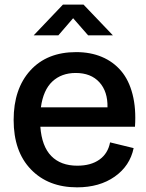

<svg xmlns="http://www.w3.org/2000/svg" viewBox="-20 -802 634 832"><path d="M126 -648.9 252.9 -782.2H341.8L469.2 -648.9H361.8L296.9 -723.1L232.9 -648.9ZM314 9.8Q189 9.8 114 -67.9Q39.1 -145.5 39.1 -282.2Q39.1 -417 111.3 -496.6Q183.6 -576.2 310.1 -576.2Q372.1 -576.2 421.4 -555.4Q470.7 -534.7 504.6 -494.9Q538.6 -455.1 554.4 -393.3Q570.3 -331.5 564.9 -252.9H154.8Q161.1 -168 202.1 -126Q243.2 -84 314.9 -84Q374 -84 410.9 -110.4Q447.8 -136.7 457 -185.1L559.1 -160.2Q543 -83 477.1 -36.6Q411.1 9.8 314 9.8ZM308.1 -485.8Q246.6 -485.8 207 -449Q167.5 -412.1 157.2 -336.9H445.8Q447.3 -405.3 410.6 -445.6Q374 -485.8 308.1 -485.8Z"/></svg>

Font: BDO Grotesk Medium
Style: Regular
Weight: 500
Designer: Deni Anggara
Foundry: Lokal Container
Version: Version 2.000